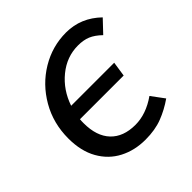

<svg xmlns="http://www.w3.org/2000/svg" viewBox="-152 -676 817 817"><g transform="rotate(-45 256.5 -268.0)"><path d="M45 -223Q45 -314 88 -388.5Q131 -463 202.5 -506Q274 -549 357 -549Q446 -549 513 -484L461 -429Q435 -454 411 -464Q387 -474 354 -474Q286 -474 231 -429Q176 -384 152 -313H411L401 -246H138Q137 -238 137 -223Q137 -145 176.5 -103.5Q216 -62 288 -62Q353 -62 417 -107L460 -49Q420 -21 376 -4Q332 13 274 13Q209 13 157 -14Q105 -41 75 -94Q45 -147 45 -223Z"/></g></svg>

Font: Nebula Sans Medium
Style: Regular
Weight: 500
Italic angle: -9°
Designer: Paul D. Hunt for Adobe (as Source Sans)
Foundry: Nebula Entertainment & Broadcasting LLC
Version: Version 1.010